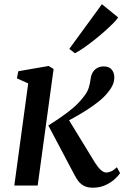

<svg xmlns="http://www.w3.org/2000/svg" viewBox="-20 -862 585 892"><path d="M46.5 0 111 -474.5 58.5 -498 65 -531 206 -555.5 229 -541.5 155 0ZM411.5 10Q388.5 10 372.5 2.5Q356.5 -5 345.5 -18.8Q334.5 -32.5 326 -49.5L204.5 -279Q237.5 -300 266.5 -320Q295.5 -340 320.5 -361.5Q345.5 -383 365.5 -408.5Q386 -433 392.5 -455Q399 -477 401 -495Q403.5 -515.5 412.5 -528.5Q421.5 -541.5 434.5 -547.5Q447.5 -553.5 461.5 -553.5Q486 -553.5 498.2 -539.5Q510.5 -525.5 511 -505Q511.5 -485.5 503.8 -468Q496 -450.5 482.5 -434.5Q465.5 -412 438.2 -390.2Q411 -368.5 380 -349Q349 -329.5 320.5 -313.8Q292 -298 272 -288L288.5 -323.5L420.5 -107.5Q433.5 -86.5 447.2 -73.5Q461 -60.5 474 -60.5Q484 -60.5 496.2 -65.8Q508.5 -71 523 -85L538 -57.5Q529 -44 511.2 -28.2Q493.5 -12.5 468.2 -1.2Q443 10 411.5 10ZM302 -635 453.5 -842.5 529 -781Q521.5 -769.5 504.5 -752.5Q487.5 -735.5 465 -715.5Q442.5 -695.5 417.8 -676Q393 -656.5 369.8 -640.2Q346.5 -624 328 -614.5Z"/></svg>

Font: Merriweather 48pt Medium
Style: Italic
Weight: 500
Italic angle: -7.8°
Version: Version 2.101